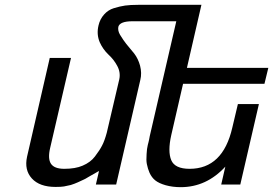

<svg xmlns="http://www.w3.org/2000/svg" viewBox="-20 -764 1131 795"><path d="M474 -436Q480 -465 465 -492Q451 -518 429 -538Q406 -560 393 -589Q379 -622 388 -659Q394 -685 411 -704Q428 -723 451 -730Q477 -738 498 -741Q520 -744 552 -744H814L754 -483H1091L1075 -417H738L689 -204Q674 -137 689 -101Q704 -65 765 -65Q903 -65 942 -236L965 -333H1052L975 0H896L913 -74Q835 11 728 11Q695 11 666 3Q638 -5 623 -17Q608 -29 599 -49Q592 -65 588 -85Q585 -100 587 -126Q588 -148 592 -164Q593 -167 594.5 -173.5Q596 -180 597.5 -186.5Q599 -193 600 -200L710 -676H529Q476 -676 470 -653Q467 -637 477 -620Q491 -597 503 -582Q525 -556 536 -542Q552 -521 560 -492Q568 -461 561 -433L461 0H377L390 -56Q388 -55 383.5 -52.5Q379 -50 371.5 -45.5Q364 -41 358 -38Q352 -35 345 -30.5Q338 -26 334 -24Q330 -22 328 -21Q318 -17 302 -9Q289 -3 273 2Q264 4 245 8Q234 10 210 10Q144 10 112 -25Q80 -60 92 -115L186 -524H274L188 -153Q177 -107 191 -86Q205 -65 246 -65Q292 -65 322 -78Q355 -92 373 -116Q393 -142 403 -162Q413 -181 422 -214Z"/></svg>

Font: Miedinger
Style: Italic
Weight: 400
Italic angle: -13°
Version: Version 001.000